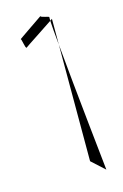

<svg xmlns="http://www.w3.org/2000/svg" viewBox="-92 -658 408 638"><g transform="rotate(-15 112.0 -339.0)"><path d="M30 -556C33 -560 37 -522 42 -524C45 -527 118 -574 141 -590V-602C146 -605 108 -609 114 -614C114 -614 26 -554 30 -556ZM141 -590C142 -574 144 -544 148 -506V-595C148 -595 145 -593 141 -590ZM148 -105 193 -64C193 -64 162 -351 148 -506Z"/></g></svg>

Font: Arrow
Style: Regular
Weight: 400
Version: Version 0.23